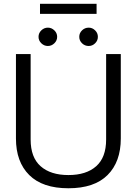

<svg xmlns="http://www.w3.org/2000/svg" viewBox="-20 -987 728 1022"><path d="M192.9 -913.1V-966.8H494.1V-913.1ZM234.9 -742.2Q214.8 -742.2 200 -756.6Q185.1 -771 185.1 -791Q185.1 -811 200 -825.4Q214.8 -839.8 234.9 -839.8Q254.4 -839.8 269.3 -825.4Q284.2 -811 284.2 -791Q284.2 -771 269.3 -756.6Q254.4 -742.2 234.9 -742.2ZM452.1 -742.2Q431.6 -742.2 416.7 -756.6Q401.9 -771 401.9 -791Q401.9 -811 416.7 -825.4Q431.6 -839.8 452.1 -839.8Q471.7 -839.8 486.3 -825.4Q501 -811 501 -791Q501 -771 486.3 -756.6Q471.7 -742.2 452.1 -742.2ZM64.9 -250V-699.2H143.1V-244.1Q143.1 -148.9 196.3 -102.1Q249.5 -55.2 344.2 -55.2Q439 -55.2 491.9 -102.1Q544.9 -148.9 544.9 -244.1V-699.2H623V-250Q623 -125.5 552.5 -55.2Q481.9 15.1 344.2 15.1Q206.5 15.1 135.7 -55.2Q64.9 -125.5 64.9 -250Z"/></svg>

Font: Prompt Light
Style: Regular
Weight: 300
Designer: Katatrad Team
Foundry: CadsonDemak
Version: Version 1.000;PS 001.000;hotconv 1.0.88;makeotf.lib2.5.64775